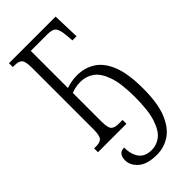

<svg xmlns="http://www.w3.org/2000/svg" viewBox="-295 -778 1089 1089"><g transform="rotate(-45 249.5 -233.5)"><path d="M259 247Q182 247 145 214.5Q108 182 108 142Q108 86 155 86Q156 142 180 174.5Q204 207 258 207Q296 207 328.5 182.5Q361 158 381.5 97Q402 36 402 -73Q402 -183 380 -244Q358 -305 322.5 -329Q287 -353 244 -353Q221 -353 202.5 -349Q184 -345 169 -339V-109Q169 -58 183 -44.5Q197 -31 230 -31H260V0H32V-31H48Q79 -31 92.5 -45Q106 -59 106 -111V-603Q106 -655 92.5 -669Q79 -683 48 -683H32V-714H406L411 -551H378L374 -595Q371 -637 358.5 -656.5Q346 -676 303 -676H169V-378Q185 -384 208 -388.5Q231 -393 257 -393Q315 -393 363.5 -363.5Q412 -334 440.5 -264.5Q469 -195 469 -74Q469 46 439.5 116Q410 186 362.5 216.5Q315 247 259 247Z"/></g></svg>

Font: Noto Serif ExtraCondensed Light
Style: Regular
Weight: 300
Width: 2
Designer: Monotype Design Team
Foundry: Monotype Imaging Inc.
Version: Version 2.014; ttfautohint (v1.8.4.7-5d5b)